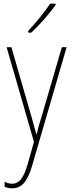

<svg xmlns="http://www.w3.org/2000/svg" viewBox="-20 -850 390 1046"><path d="M283 -823V-830H253C221 -781 179 -731 134 -682V-672H150C193 -711 249 -775 283 -823ZM16 -593 165 -77 129 50C106 129 79 151 46 151C32 151 18 147 5 140V168C19 173 31 176 46 176C95 176 128 144 154 56L343 -593H317L207 -216C196 -182 188 -155 180 -118H178C173 -137 169 -152 151 -216L42 -593Z"/></svg>

Font: Noto Sans Malayalam UI Condensed Thin
Style: Regular
Weight: 100
Width: 3
Designer: Jelle Bosma - Monotype Design Team
Foundry: Monotype Imaging Inc.
Version: Version 2.104